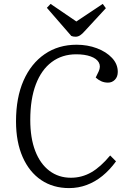

<svg xmlns="http://www.w3.org/2000/svg" viewBox="-20 -949 651 983"><path d="M485 -583Q497 -609 486 -629Q475 -649 444.5 -660Q414 -671 370 -671Q298 -671 245 -631.5Q192 -592 163.5 -517Q135 -442 135 -335Q135 -242 160.5 -176Q186 -110 233 -74.5Q280 -39 343 -39Q399 -39 447 -66.5Q495 -94 544 -153L574 -123Q542 -79 504.5 -48.5Q467 -18 424 -2Q381 14 334 14Q252 14 191 -27Q130 -68 96 -145Q62 -222 62 -328Q62 -449 100.5 -536.5Q139 -624 209 -672Q279 -720 372 -720Q428 -720 476 -702Q524 -684 553.5 -652.5Q583 -621 583 -581Q583 -556 568.5 -541Q554 -526 533 -526Q514 -526 498.5 -533Q483 -540 470 -552ZM220 -909 239 -929 371 -839 506 -929 522 -907 414 -790Q401 -775 390 -768Q379 -761 367 -761Q360 -761 355 -762Q350 -763 345 -765Z"/></svg>

Font: Literata 24pt Light
Style: Italic
Weight: 300
Italic angle: -2°
Designer: Latin by Veronika Burian and Jose Scaglione. Greek by Irene Vlachou. Cyrillic by Vera Evstafieva
Foundry: TypeTogether
Version: Version 3.103;gftools[0.9.29]